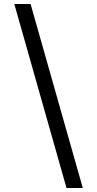

<svg xmlns="http://www.w3.org/2000/svg" viewBox="-20 -812 489 967"><path d="M52 -792H134L397 135H315Z"/></svg>

Font: ukorean15
Style: Book
Weight: 400
Designer: Jelle Bosma - Monotype Design Team
Foundry: Monotype Imaging Inc.
Version: Version 2.003